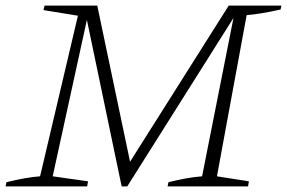

<svg xmlns="http://www.w3.org/2000/svg" viewBox="-29 -665 1024 685"><path d="M-9 0 -6 -15Q62 -32 114 -36L249 -609L126 -629L130 -645H318L435 -88L787 -645H975L972 -631Q931 -622 903 -617.5Q875 -613 851 -611L745 -36L859 -18L856 0H569L572 -15Q640 -32 692 -36L804 -601L425 0H405L281 -594L159 -36L285 -18L282 0Z"/></svg>

Font: Piazzolla SC ExtraLight
Style: Italic
Weight: 200
Italic angle: -11.3°
Designer: Juan Pablo del Peral
Foundry: Huerta Tipografica
Version: Version 1.330